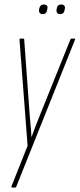

<svg xmlns="http://www.w3.org/2000/svg" viewBox="-20 -651 355 856"><path d="M35 185Q32 185 31 184Q30 183 31 180L103 -1L67 -473Q67 -477 68 -478Q69 -479 71 -479H83Q88 -479 88 -474L112 -143Q114 -117 116.5 -91.5Q119 -66 120 -41H121Q130 -66 139.5 -91Q149 -116 159 -140L293 -473Q295 -479 299 -479H311Q313 -479 314.5 -478Q316 -477 314 -473L53 180Q52 185 47 185ZM248 -588Q240 -588 235.5 -593Q231 -598 232 -607L233 -613Q236 -631 253 -631Q262 -631 266.5 -626Q271 -621 269 -612L268 -606Q265 -588 248 -588ZM171 -588Q162 -588 157.5 -593Q153 -598 154 -607L155 -613Q159 -631 175 -631Q184 -631 189 -626Q194 -621 191 -612L190 -606Q187 -588 171 -588Z"/></svg>

Font: Sofia Sans Extra Condensed Thin
Style: Italic
Weight: 250
Italic angle: -9°
Version: Version 4.100